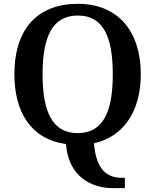

<svg xmlns="http://www.w3.org/2000/svg" viewBox="-20 -745 810 1001"><path d="M570 236H631V182H615C543 182 481 145 470 2C627 -33 714 -168 714 -358C714 -580 597 -725 386 -725C163 -725 55 -580 55 -359C55 -158 143 -19 324 6C337 175 455 236 570 236ZM385 -51C252 -51 202 -164 202 -358C202 -552 252 -664 386 -664C519 -664 568 -552 568 -358C568 -164 519 -51 385 -51Z"/></svg>

Font: Noto Serif Tamil SemiBold
Style: Regular
Weight: 600
Designer: Indian Type Foundry, Tom Grace, and the Monotype Design Team
Foundry: Monotype Imaging Inc.
Version: Version 2.004